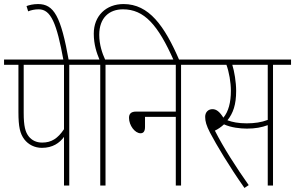

<svg xmlns="http://www.w3.org/2000/svg" viewBox="-20 -916 1457 948"><path d="M322 -596H411V-622H0V-596H71V-363C71 -289 79 -256 100 -228C120 -202 151 -186 187 -186C240 -186 274 -210 296 -240V0H322ZM296 -596V-278C265 -232 234 -212 188 -212C160 -212 138 -223 123 -241C105 -263 97 -293 97 -359V-596Z M294 -615H320C281 -836 246 -896 168 -896C144 -896 124 -891 111 -886L119 -860C134 -866 151 -870 171 -870C231 -870 260 -803 294 -615Z M475 -596V0H501V-596H590V-622H499C485 -652 470 -696 470 -744C470 -828 519 -870 587 -870C692 -870 760 -794 839 -615H867C792 -790 715 -896 590 -896C504 -896 443 -838 443 -750C443 -695 458 -653 471 -622H399V-596Z M578 -622V-596H848V-365H652C626 -365 617 -353 617 -334C617 -297 646 -258 674 -258C687 -258 696 -266 696 -289V-339H848V0H874V-596H963V-622Z M1328 -596H1417V-622H951V-596H1098C1111 -561 1120 -509 1120 -468C1120 -410 1108 -365 1083 -335C1064 -365 1048 -377 1029 -377C1009 -377 993 -363 993 -339C993 -317 999 -296 1017 -261C1049 -200 1111 -96 1187 12L1208 -2C1147 -88 1083 -188 1041 -271C1056 -278 1072 -289 1086 -302C1121 -286 1166 -281 1199 -281C1241 -281 1272 -287 1302 -298V0H1328ZM1198 -307C1157 -307 1128 -313 1103 -322C1131 -357 1146 -399 1146 -467C1146 -511 1137 -564 1127 -596H1302V-324C1271 -312 1237 -307 1198 -307Z"/></svg>

Font: Noto Sans Devanagari UI ExtraCondensed Thin
Style: Regular
Weight: 100
Width: 2
Designer: Jelle Bosma - Monotype Design Team
Foundry: Monotype Imaging Inc.
Version: Version 2.004